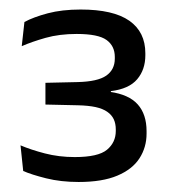

<svg xmlns="http://www.w3.org/2000/svg" viewBox="-20 -728 348 393"><path d="M141 -355.5Q104.5 -355.5 74.5 -363Q44.5 -370.5 27.5 -378L22 -430.5Q43 -421.5 71.8 -414Q100.5 -406.5 133 -406.5Q181 -406.5 199 -421.5Q217 -436.5 217 -460V-463Q217 -475 212.8 -484Q208.5 -493 199.5 -499.2Q190.5 -505.5 175.8 -508.8Q161 -512 139.5 -512.5L73 -514V-558.5L139 -560Q180 -561 197.5 -573.2Q215 -585.5 215 -608V-611.5Q215 -634 198 -646.2Q181 -658.5 137 -658.5Q101.5 -658.5 73.2 -650.5Q45 -642.5 24.5 -633.5L30 -683Q48.5 -693 77.8 -700.8Q107 -708.5 145 -708.5Q212 -708.5 244.8 -685.5Q277.5 -662.5 277.5 -619V-615Q277.5 -585.5 260.8 -565.8Q244 -546 207 -541.5L206.5 -535L205 -540Q244 -534.5 262 -514.2Q280 -494 280 -459.5V-454.5Q280 -426.5 265.5 -404Q251 -381.5 220.2 -368.5Q189.5 -355.5 141 -355.5Z"/></svg>

Font: Anek Odia
Style: Regular
Weight: 400
Designer: Yesha Goshar & Mahesh Sahu (Odia), Yesha Goshar (Latin)
Foundry: Ek Type
Version: Version 1.003